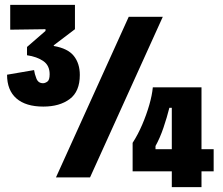

<svg xmlns="http://www.w3.org/2000/svg" viewBox="-20 -729 916 789"><path d="M158 -291Q86 -291 47.5 -324.5Q9 -358 9 -422L120 -441Q122 -426 129.5 -406.5Q137 -387 157 -387Q165 -387 174.5 -393.5Q184 -400 184 -424Q184 -460 158 -478Q132 -496 91 -502V-536L167 -602V-609L22 -607V-709H288V-609L201 -543V-540Q259 -530 283.5 -499Q308 -468 308 -421Q308 -353 266.5 -322Q225 -291 158 -291ZM210 0 509 -660H649L350 0ZM525 -25V-142Q547 -176 564.5 -217Q582 -258 593.5 -298Q605 -338 608 -370H808V-116H858V-25H808V40H686V-25ZM619 -116H686V-286H676Q666 -246 651.5 -203.5Q637 -161 619 -129Z"/></svg>

Font: Bricolage Grotesque 12pt Condensed ExtraBold
Style: Regular
Weight: 800
Width: 3
Designer: Mathieu Triay
Foundry: Atelier Triay
Version: Version 1.001; ttfautohint (v1.8.4.7-5d5b);gftools[0.9.33.de